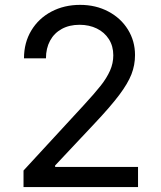

<svg xmlns="http://www.w3.org/2000/svg" viewBox="-20 -757 650 777"><path d="M75.2 -66.9 316.9 -329.1Q362.8 -378.9 387.5 -410.2Q412.1 -441.4 425.3 -471.2Q438.5 -501 438.5 -533.2Q438.5 -570.3 420.7 -598.4Q402.8 -626.5 371.8 -641.6Q340.8 -656.7 301.8 -656.7Q260.7 -656.7 230 -639.9Q199.2 -623 182.6 -592.3Q166 -561.5 166 -521H77.1Q77.1 -584.5 106.7 -633.5Q136.2 -682.6 188 -710Q239.7 -737.3 304.2 -737.3Q367.7 -737.3 418.5 -710.4Q469.2 -683.6 497.8 -637.2Q526.4 -590.8 526.4 -534.2Q526.4 -493.7 512 -456.5Q497.6 -419.4 462.6 -372.8Q427.7 -326.2 362.3 -256.8L203.1 -87.4V-81.5H538.6V0H75.2Z"/></svg>

Font: Inter RS Variable
Style: Regular
Weight: 400
Designer: Rasmus Andersson (customised by Maria Ramos and Noel Pretorius)
Foundry: rsms
Version: Version 3.001;Glyphs 3.2.3 (3260)